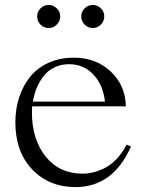

<svg xmlns="http://www.w3.org/2000/svg" viewBox="-20 -744 586 775"><path d="M176.8 -630.9Q195.3 -630.9 209.2 -644.8Q223.1 -658.7 223.1 -678.2Q223.1 -696.8 209 -710.4Q194.8 -724.1 176.8 -724.1Q157.2 -724.1 143.6 -710.4Q129.9 -696.8 129.9 -678.2Q129.9 -658.2 143.6 -644.5Q157.2 -630.9 176.8 -630.9ZM42 -250Q42 -302.7 56.9 -349.4Q71.8 -396 100.3 -432.4Q128.9 -468.8 174.6 -490Q220.2 -511.2 277.8 -511.2Q368.2 -511.2 427.5 -454.8Q486.8 -398.4 487.8 -314.9H109.9Q108.9 -307.1 108.9 -290Q108.9 -181.2 164.3 -112.1Q219.7 -43 314 -43Q334 -43 354.7 -47.9Q375.5 -52.7 400.4 -64.5Q425.3 -76.2 449.2 -100.8Q473.1 -125.5 491.2 -160.2L508.8 -152.8Q436 11.2 285.2 11.2Q177.7 11.2 109.9 -60.3Q42 -131.8 42 -250ZM112.8 -334H403.8Q395.5 -402.8 356.4 -443.8Q317.4 -484.9 258.8 -484.9Q226.6 -484.9 200.2 -472.2Q173.8 -459.5 156.5 -437.5Q139.2 -415.5 128.4 -389.6Q117.7 -363.8 112.8 -334ZM308.1 -678.2Q308.1 -658.2 321.8 -644.5Q335.4 -630.9 355 -630.9Q373 -630.9 387 -644.5Q400.9 -658.2 400.9 -678.2Q400.9 -696.8 387 -710.4Q373 -724.1 355 -724.1Q335.4 -724.1 321.8 -710.4Q308.1 -696.8 308.1 -678.2Z"/></svg>

Font: Ortica Linear Light
Style: Regular
Weight: 300
Designer: Benedetta Bovani
Foundry: Collletttivo
Version: Version 2.000;Glyphs 3.1.2 (3151)